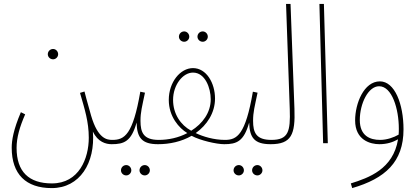

<svg xmlns="http://www.w3.org/2000/svg" viewBox="-20 -734 2153 984"><path d="M252 -430C266 -430 278 -442 278 -456C278 -471 266 -483 252 -483C237 -483 225 -471 225 -456C225 -442 237 -430 252 -430ZM40 23C40 159 113 230 245 230C389 230 469 101 456 -60C481 -6 523 5 552 5C565 5 572 2 572 -6C572 -15 565 -17 556 -17C528 -17 482 -22 447 -141C424 -220 417 -251 413 -265L390 -258C414 -175 435 -110 435 -28C435 78 385 206 246 206C128 206 65 146 65 24C65 -29 81 -84 109 -148L87 -159C49 -70 40 -15 40 23Z M552 5C616 5 653 -9 680 -106C682 -28 707 5 790 5C805 5 810 1 810 -6C810 -11 808 -17 794 -17C716 -17 700 -54 700 -115C700 -159 708 -187 723 -259L699 -264C661 -43 618 -17 556 -17ZM722 165C736 165 748 153 748 139C748 124 736 112 722 112C707 112 695 124 695 139C695 153 707 165 722 165ZM627 165C641 165 653 153 653 139C653 124 641 112 627 112C612 112 600 124 600 139C600 153 612 165 627 165Z M1019 -520C1033 -520 1045 -532 1045 -546C1045 -561 1033 -573 1019 -573C1004 -573 992 -561 992 -546C992 -532 1004 -520 1019 -520ZM924 -520C938 -520 950 -532 950 -546C950 -561 938 -573 924 -573C909 -573 897 -561 897 -546C897 -532 909 -520 924 -520ZM790 5C849 5 910 -8 962 -38C1006 -14 1090 5 1129 5C1142 5 1149 2 1149 -6C1149 -15 1142 -17 1133 -17C1076 -17 1020 -34 983 -52C1041 -93 1082 -156 1082 -229C1082 -308 1038 -385 969 -385C904 -385 845 -313 845 -222C845 -136 898 -77 940 -52C895 -28 843 -17 794 -17ZM867 -222C867 -299 917 -362 969 -362C1032 -362 1060 -282 1060 -225C1060 -157 1018 -100 960 -64C906 -93 867 -150 867 -222Z M1129 5C1193 5 1230 -9 1257 -106C1259 -28 1284 5 1367 5C1382 5 1387 1 1387 -6C1387 -11 1385 -17 1371 -17C1293 -17 1277 -54 1277 -115C1277 -159 1285 -187 1300 -259L1276 -264C1238 -43 1195 -17 1133 -17ZM1299 165C1313 165 1325 153 1325 139C1325 124 1313 112 1299 112C1284 112 1272 124 1272 139C1272 153 1284 165 1299 165ZM1204 165C1218 165 1230 153 1230 139C1230 124 1218 112 1204 112C1189 112 1177 124 1177 139C1177 153 1189 165 1204 165Z M1367 5C1473 5 1494 -44 1489 -177L1469 -714H1446L1465 -175C1469 -60 1458 -17 1371 -17Z M1636 0H1660L1640 -714H1617Z M1785 230C1954 181 2048 96 2048 -71C2048 -201 2003 -317 1927 -317C1845 -317 1800 -204 1800 -117C1800 -15 1879 5 1924 5C1963 5 1993 -5 2020 -20C1995 133 1870 177 1778 206ZM1824 -119C1824 -203 1867 -292 1923 -292C1989 -292 2024 -176 2024 -75C2024 -64 2024 -54 2023 -44C1999 -30 1963 -17 1928 -17C1876 -17 1824 -38 1824 -119Z"/></svg>

Font: Noto Sans Arabic UI XCn Th
Style: Regular
Weight: 100
Width: 2
Designer: Monotype Design Team, Nadine Chahine and Nizar Qandah
Foundry: Monotype Imaging Inc.
Version: Version 2.010